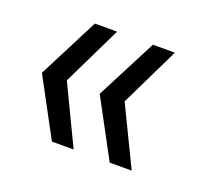

<svg xmlns="http://www.w3.org/2000/svg" viewBox="-82 -608 764 665"><g transform="rotate(20 300.0 -275.5)"><path d="M164 -58 50 -270 164 -493H246L140 -275L244 -58ZM377 -58 263 -270 378 -493H459L353 -275L458 -58Z"/></g></svg>

Font: JuliaMono Latin
Style: Regular
Weight: 400
Monospace: yes
Designer: cormullion
Foundry: corm
Version: Version 0.049; ttfautohint (v1.8.4)